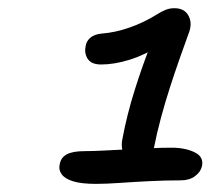

<svg xmlns="http://www.w3.org/2000/svg" viewBox="-20 -840 513 468"><path d="M318.4 -444.8Q295 -444.8 284.3 -460.9Q273.6 -477 278.2 -500.4Q289 -559.2 308.6 -621.3Q328.2 -683.4 350 -738.2L366.2 -728.2Q334 -706.2 296.4 -694.5Q258.8 -682.8 226.6 -682.8Q203 -682.8 194.1 -696.1Q185.2 -709.4 188.6 -726.6Q190 -739.2 200 -747.9Q210 -756.6 228.2 -758.2Q261.6 -760.8 296.5 -773.1Q331.4 -785.4 363.4 -805.4Q373.4 -811.8 383.4 -815.9Q393.4 -820 405.2 -820Q430 -820 439.8 -801.1Q449.6 -782.2 439.4 -757.4Q428.8 -728.4 417.2 -695.2Q405.6 -662 394.1 -626.4Q382.6 -590.8 372.4 -553.1Q362.2 -515.4 354.8 -477.6Q351.4 -463 341.9 -453.9Q332.4 -444.8 318.4 -444.8ZM213.6 -391.8Q178.6 -391.8 158.4 -398Q138.2 -404.2 130.2 -415.4Q122.2 -426.6 125.6 -439.6Q128.2 -456 142.8 -463.8Q157.4 -471.6 186.2 -471.6Q205.8 -471.6 232.4 -473Q259 -474.4 287.9 -475.8Q316.8 -477.2 345.1 -478.6Q373.4 -480 398.2 -480Q431.4 -480 454.4 -468.8Q477.4 -457.6 472.2 -434.6Q469 -420.8 455.3 -410.6Q441.6 -400.4 420.6 -400.4Q383.6 -400.4 345.2 -398.5Q306.8 -396.6 272.7 -394.2Q238.6 -391.8 213.6 -391.8Z"/></svg>

Font: Shantell Sans Light
Style: Italic
Weight: 300
Italic angle: -11°
Designer: Stephen Nixon, Anya Danilova, Shantell Martin
Foundry: Arrow Type
Version: Version 1.008;[ac192a2d6]